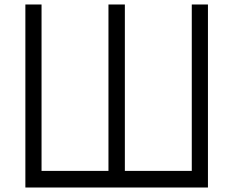

<svg xmlns="http://www.w3.org/2000/svg" viewBox="-20 -807 1040 855"><path d="M93 -787H165V-46H463V-787H536V-46H834V-787H906V28H93Z"/></svg>

Font: DotGothic16
Style: Regular
Weight: 400
Designer: Fontworks Inc.
Foundry: Fontworks Inc.
Version: Version 1.100